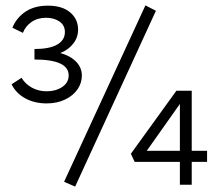

<svg xmlns="http://www.w3.org/2000/svg" viewBox="-20 -686 808 713"><path d="M218 -11 520 -666 559 -646 259 7ZM60 -397Q74 -374 98.5 -360.5Q123 -347 153 -347Q187 -347 211 -363Q235 -379 235 -406Q235 -465 108 -465V-504Q164 -504 192.5 -520.5Q221 -537 221 -567Q221 -592 201 -606Q181 -620 151 -620Q119 -620 96.5 -604Q74 -588 65 -564L26 -583Q41 -620 74.5 -642.5Q108 -665 158 -665Q211 -665 240.5 -640Q270 -615 270 -576Q270 -547 252 -524Q234 -501 204 -489Q241 -479 262.5 -457Q284 -435 284 -405Q284 -378 268 -354.5Q252 -331 222 -316.5Q192 -302 153 -302Q108 -302 73.5 -321Q39 -340 23 -373ZM635 -349H692V-126H749V-85H692V0H648V-85H480L466 -115ZM648 -126V-300L525 -126Z"/></svg>

Font: QiushuiShotai Bright
Style: Regular
Weight: 400
Designer: Christian Thalmann (Catharsis Fonts)
Version: Version 1.250;